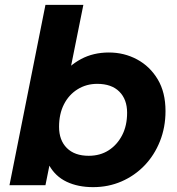

<svg xmlns="http://www.w3.org/2000/svg" viewBox="-20 -762 730 790"><path d="M19 0 167 -742H323L260 -429L218 -272L194 -134L167 0ZM363 8Q301 8 254.5 -14Q208 -36 182.5 -81.5Q157 -127 157 -196Q157 -269 175 -333Q193 -397 228 -444.5Q263 -492 313.5 -519Q364 -546 428 -546Q491 -546 544 -517.5Q597 -489 629 -435.5Q661 -382 661 -305Q661 -238 638 -180.5Q615 -123 574.5 -81Q534 -39 480 -15.5Q426 8 363 8ZM345 -121Q392 -121 427 -143.5Q462 -166 482.5 -205.5Q503 -245 503 -298Q503 -353 471 -385Q439 -417 380 -417Q335 -417 299 -394.5Q263 -372 243 -332.5Q223 -293 223 -240Q223 -185 255 -153Q287 -121 345 -121Z"/></svg>

Font: MOST Montserrat
Style: Bold Italic
Weight: 700
Italic angle: -11.3°
Designer: Julieta Ulanovsky
Foundry: Julieta Ulanovsky
Version: Version 8.000;March 11, 2024;FontCreator 15.0.0.2926 64-bit